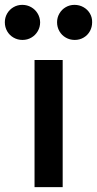

<svg xmlns="http://www.w3.org/2000/svg" viewBox="-31 -766 397 786"><path d="M110.4 -520.5H225.6V0H110.4ZM202.6 -674.8Q202.6 -694.3 212.2 -710.7Q221.7 -727.1 238 -736.6Q254.4 -746.1 273.9 -746.1Q293.9 -746.1 310.8 -736.6Q327.6 -727.1 337.2 -710.7Q346.7 -694.3 346.2 -674.8Q346.2 -654.8 336.9 -638.2Q327.6 -621.6 311.3 -612.1Q294.9 -602.5 274.9 -602.5Q254.9 -602.5 238.3 -612.1Q221.7 -621.6 212.2 -638.2Q202.6 -654.8 202.6 -674.8ZM-11.2 -674.8Q-11.2 -694.3 -1.7 -710.7Q7.8 -727.1 24.2 -736.6Q40.5 -746.1 60.1 -746.1Q80.1 -746.1 96.7 -736.6Q113.3 -727.1 123 -710.9Q132.8 -694.8 133.3 -674.8Q133.3 -654.8 123.5 -638.2Q113.8 -621.6 97.4 -612.1Q81.1 -602.5 61 -602.5Q41 -602.5 24.4 -612.1Q7.8 -621.6 -1.7 -638.2Q-11.2 -654.8 -11.2 -674.8Z"/></svg>

Font: Reddit Sans Chocolate SemiBold
Style: Regular
Weight: 600
Designer: Stephen Hutchings
Foundry: Reddit
Version: Version 1.011